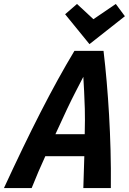

<svg xmlns="http://www.w3.org/2000/svg" viewBox="-69 -950 651 970"><path d="M-49 0Q-1 -104 45 -199.5Q91 -295 135.5 -382Q180 -469 223 -547Q266 -625 307 -693H454Q463 -618 470 -537Q477 -456 482 -370Q487 -284 489.5 -191.5Q492 -99 491 0H352Q353 -41 354.5 -81Q356 -121 357 -161H160Q143 -124 125.5 -83.5Q108 -43 91 0ZM211 -272H359Q361 -349 359.5 -400Q358 -451 356 -488.5Q354 -526 352 -562Q333 -525 313.5 -487.5Q294 -450 270 -399.5Q246 -349 211 -272ZM383 -727 260 -878 320 -930 403 -853 516 -930 562 -868Z"/></svg>

Font: Ubuntu Sans Mono
Style: Bold Italic
Weight: 700
Italic angle: -13.5°
Monospace: yes
Designer: Dalton Maag Ltd
Foundry: Dalton Maag Ltd
Version: Version 1.006